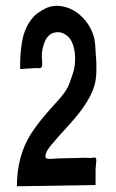

<svg xmlns="http://www.w3.org/2000/svg" viewBox="-20 -651 407 671"><path d="M50.3 -409.7Q50.3 -438.5 51.5 -458.7Q52.7 -479 57.1 -505.1Q61.5 -531.2 71.5 -553.2Q81.5 -575.2 97.7 -592.8Q106.4 -602.5 126 -614.7Q153.8 -631.8 181.9 -630.6Q210 -629.4 234.9 -615.7Q259.8 -602.1 278.6 -578.9Q297.4 -555.7 306.2 -528.3Q308.6 -522 309.8 -515.1Q311 -508.3 312 -500.5Q313 -492.7 313.2 -487.1Q313.5 -481.4 314 -472.2Q314.5 -462.9 314.9 -459Q317.4 -436 316.9 -404.5Q316.4 -373 309.6 -350.6Q294.9 -302.2 246.6 -243.7Q233.4 -227.5 206.3 -198Q179.2 -168.5 166.5 -152.8Q165 -151.4 160.4 -146Q155.8 -140.6 154.1 -138.2Q152.3 -135.7 148.7 -130.6Q145 -125.5 143.3 -121.8Q141.6 -118.2 140.1 -113.3Q138.7 -108.4 138.7 -104Q138.2 -100.1 141.4 -98.1Q144.5 -96.2 149.9 -95.9Q155.3 -95.7 160.4 -95.9Q165.5 -96.2 171.1 -96.7Q176.8 -97.2 178.7 -97.2Q194.8 -97.2 227.8 -98.4Q260.7 -99.6 276.9 -99.6Q279.3 -99.6 283.2 -99.4Q287.1 -99.1 290 -99.1H295.9Q299.8 -99.1 302.7 -99.6Q303.2 -99.6 308.1 -100.3Q313 -101.1 313.5 -99.6Q318.4 -97.7 315.4 -76.2Q313.5 -63 314 -40Q314.5 -17.1 314 -4.4L39.1 0Q39.1 -106.9 88.9 -184.1Q114.7 -224.6 162.1 -276.9Q164.1 -279.3 169.2 -284.9Q174.3 -290.5 176.8 -293.2Q179.2 -295.9 183.8 -301Q188.5 -306.2 191.2 -309.6Q193.8 -313 197.8 -317.9Q201.7 -322.8 204.6 -326.7Q207.5 -330.6 210.7 -335.4Q213.9 -340.3 216.3 -345.2Q222.2 -356 235.4 -396.5Q243.2 -419.9 242.4 -450.9Q241.7 -481.9 231 -504.9Q222.7 -522 206.8 -531.5Q190.9 -541 172.9 -537.6Q160.2 -535.6 150.6 -526.4Q141.1 -517.1 136 -504.2Q130.9 -491.2 128.4 -478.5Q126 -465.8 126 -453.1Q126 -451.2 127 -442.1Q127.9 -433.1 127.7 -426Q127.4 -418.9 125 -416Q123.5 -414.1 120.8 -413.3Q118.2 -412.6 115.7 -412.6Q113.3 -412.6 109.6 -412.8Q106 -413.1 105 -413.1Q95.7 -412.6 77.6 -411.4Q59.6 -410.2 50.3 -409.7Z"/></svg>

Font: Urdu Khush Khati
Style: Regular
Weight: 400
Version: Version 001.500